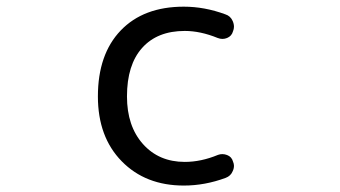

<svg xmlns="http://www.w3.org/2000/svg" viewBox="-20 -578 1040 587"><path d="M646.5 -104.5Q660.2 -109.4 674.3 -104Q688.5 -98.6 692.4 -84Q695.3 -77.1 695.3 -71.3Q695.3 -62.5 691.4 -54.7Q685.5 -40 669.9 -34.2Q606.4 -10.7 542 -10.7Q424.8 -10.7 352.1 -85Q279.3 -159.2 279.3 -283.2Q279.3 -412.1 349.1 -484.9Q418.9 -557.6 542 -557.6Q605.5 -557.6 668.9 -534.2Q684.6 -529.3 691.4 -513.7Q695.3 -504.9 695.3 -496.1Q695.3 -489.3 692.4 -482.4Q688.5 -467.8 674.3 -461.9Q660.2 -456.1 645.5 -461.9Q592.8 -483.4 544.9 -483.4Q460.9 -483.4 414.6 -431.6Q368.2 -379.9 368.2 -283.2Q368.2 -192.4 417 -137.7Q465.8 -83 544.9 -83Q594.7 -83 646.5 -104.5Z"/></svg>

Font: Rounded-X Mgen+ 1mn regular
Style: Regular
Weight: 400
Designer: [Source Han Sans]
Ryoko NISHIZUKA  (kana & ideographs); Paul D. Hunt (Latin, Greek & Cyrillic); Wenlong ZHANG  (bopomofo
Version: Version 1.059.20150602